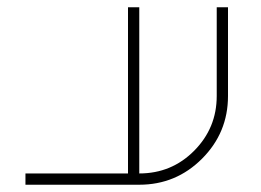

<svg xmlns="http://www.w3.org/2000/svg" viewBox="-20 -752 717 528"><path d="M576 -732H607V-488Q607 -387 535.5 -315.5Q464 -244 363 -244H332H50V-275H332V-732H363V-275Q452 -275 514 -337.5Q576 -400 576 -488Z"/></svg>

Font: Neo
Style: Regular
Weight: 400
Version: Version 1.1